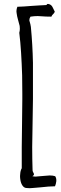

<svg xmlns="http://www.w3.org/2000/svg" viewBox="-20 -859 314 987"><path d="M263.7 46.9Q269.5 55.7 269.5 67.4V72.3Q267.6 87.9 262.7 98.6Q248 98.6 228.5 100.1Q209 101.6 188.5 104Q168 106.4 148.4 107.4Q139.6 108.4 132.8 108.4Q123 108.4 115.2 107.4Q103.5 106.4 95.7 95.2Q87.9 84 85 67.4Q83 56.6 83 45.9Q83 40 84 34.2Q85 17.6 91.8 5.9V-102.5Q92.8 -160.2 93.3 -222.2Q93.8 -284.2 94.7 -347.7V-378.9Q94.7 -426.8 93.8 -471.7Q91.8 -532.2 88.4 -587.9Q85 -643.6 79.1 -690.4Q82 -701.2 82 -710.9Q82 -717.8 81.1 -725.6Q77.1 -742.2 72.3 -758.8Q67.4 -775.4 65.4 -792Q64.5 -795.9 64.5 -800.8Q64.5 -812.5 69.3 -824.2Q85 -824.2 103.5 -825.7Q122.1 -827.1 142.1 -828.6Q162.1 -830.1 181.2 -831.1Q200.2 -832 216.8 -833Q219.7 -833 221.7 -836.9Q223.6 -838.9 225.6 -838.9H226.6Q242.2 -836.9 249.5 -823.7Q256.8 -810.5 261.7 -798.8Q258.8 -791 252.9 -786.1Q247.1 -781.2 244.1 -773.4Q215.8 -773.4 191.4 -775.4Q182.6 -776.4 173.8 -776.4Q156.2 -776.4 136.7 -773.4Q130.9 -764.6 130.9 -755.9Q130.9 -751 132.8 -747.1Q136.7 -734.4 138.7 -720.7Q147.5 -628.9 149.4 -536.1V-349.6Q147.5 -256.8 146.5 -165Q145.5 -133.8 145.5 -103.5Q145.5 -42 147.5 17.6Q148.4 23.4 150.9 27.3Q153.3 31.2 154.3 34.2V40Q152.3 43 146.5 46.9Q155.3 48.8 164.1 48.8Q168.9 48.8 173.8 47.9Q188.5 46.9 203.6 45.4Q218.8 43.9 234.4 43H237.3Q252 43 263.7 46.9Z"/></svg>

Font: Crafty Girls
Style: Regular
Weight: 400
Designer: Crystal Kluge
Foundry: Font Diner, Inc DBA Tart Workshop
Version: Version 1.000